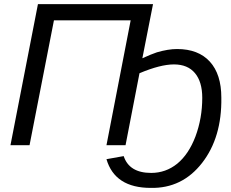

<svg xmlns="http://www.w3.org/2000/svg" viewBox="-20 -708 1127 936"><path d="M592 0H499L617 -609H243L124 0H31L165 -688H726L674 -424Q718 -444 745 -453Q800 -469 843 -469Q947 -469 1003 -407.5Q1059 -346 1059 -232Q1062 -38 965 86.5Q868 211 715 208Q540 208 499 68L583 53Q610 135 717 135Q788 135 844 90Q900 44 933 -43Q966 -132 966 -231Q966 -309 930.5 -351.5Q895 -394 828 -394Q762 -394 660 -351Z"/></svg>

Font: Libra Sans
Style: Italic
Weight: 400
Italic angle: -12°
Foundry: Context Ltd
Version: Version 1.002